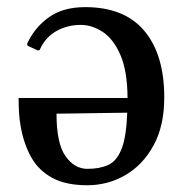

<svg xmlns="http://www.w3.org/2000/svg" viewBox="-20 -516 523 549"><path d="M223.6 -495.6Q335.9 -495.6 392.8 -427.7Q449.7 -359.9 449.7 -237.3Q449.7 -155.8 418.9 -99.9Q388.2 -43.9 338.1 -15.1Q288.1 13.7 229.5 13.7Q168 13.7 129.2 -7.6Q90.3 -28.8 69.1 -66.7Q47.9 -104.5 39.1 -154.8Q35.6 -173.3 34.4 -193.8Q33.2 -214.4 33.2 -235.8H344.7Q344.2 -313.5 324.2 -359.1Q304.2 -404.8 273.7 -424.8Q243.2 -444.8 210.9 -444.8Q173.8 -444.8 143.1 -428.2Q112.3 -411.6 96.7 -379.9Q95.2 -377 93.8 -374Q92.3 -371.1 87.4 -372.1L63 -383.3Q57.6 -385.3 57.6 -389.2Q57.6 -391.6 58.8 -393.6Q60.1 -395.5 60.5 -397Q82 -440.4 121.8 -468Q161.6 -495.6 223.6 -495.6ZM343.8 -193.8 141.6 -190.9Q141.6 -106 167.2 -69.6Q192.9 -33.2 230 -33.2Q265.1 -33.2 289.6 -44.4Q314 -55.7 327.6 -90.1Q341.3 -124.5 343.8 -193.8Z"/></svg>

Font: Gelasio
Style: Regular
Weight: 400
Designer: Eben Sorkin
Foundry: Eben Sorkin
Version: Version 1.008